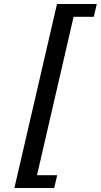

<svg xmlns="http://www.w3.org/2000/svg" viewBox="-20 -742 504 960"><path d="M251 198 266 134H165L348 -658H449L464 -722H265L52 198Z"/></svg>

Font: Perun Medium Italic
Style: Regular
Weight: 500
Italic angle: -12°
Foundry: Copyright (c) Stefan Peev, Context Ltd, 2016
Version: Version 1.026